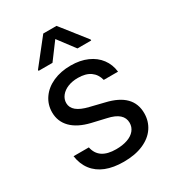

<svg xmlns="http://www.w3.org/2000/svg" viewBox="-183 -844 861 956"><g transform="rotate(-30 248.0 -366.0)"><path d="M254.9 -465.8Q222.7 -465.8 197.3 -455.6Q171.9 -445.3 157.2 -426.8Q142.6 -408.2 142.6 -385.7Q142.6 -359.4 165 -340.8Q187.5 -322.3 233.4 -311.5L312.5 -292Q383.8 -275.4 418.9 -239.7Q454.1 -204.1 454.1 -148.4Q454.1 -102.5 429.7 -66.4Q405.3 -30.3 358.4 -9.8Q311.5 10.7 246.1 10.7Q186.5 10.7 143.6 -6.3Q100.6 -23.4 74.7 -57.1Q48.8 -90.8 42 -138.7H129.9Q137.7 -100.6 166 -81.5Q194.3 -62.5 244.1 -62.5Q281.2 -62.5 309.1 -72.3Q336.9 -82 352.1 -100.6Q367.2 -119.1 367.2 -143.6Q367.2 -171.9 346.2 -190.9Q325.2 -210 280.3 -219.7L200.2 -238.3Q130.9 -254.9 94.7 -291.5Q58.6 -328.1 58.6 -380.9Q58.6 -425.8 83.5 -461.4Q108.4 -497.1 152.8 -517.1Q197.3 -537.1 254.9 -537.1Q308.6 -537.1 349.6 -519Q390.6 -501 415 -468.3Q439.5 -435.5 444.3 -392.6H362.3Q353.5 -427.7 326.7 -446.8Q299.8 -465.8 254.9 -465.8ZM254.9 -689.5 183.6 -593.8H103.5V-599.6L216.8 -743.2H293L406.2 -599.6V-593.8H327.1Z"/></g></svg>

Font: Pretendard Std Variable
Style: Regular
Weight: 400
Designer: Base glyphs from Inter by Rasmus Andersson; Hangeul glyphs from Noto Sans CJK(Source Han Sans) by Jang Soo-young and Kan
Foundry: Kil Hyung-jin
Version: Version 1.309;Glyphs 3.2 (3225)